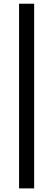

<svg xmlns="http://www.w3.org/2000/svg" viewBox="-20 -832 292 1057"><path d="M85 -811.5H168V205.1H85Z"/></svg>

Font: Reddit Sans Fudge SemiBold
Style: Regular
Weight: 600
Designer: Stephen Hutchings
Foundry: Reddit
Version: Version 1.011